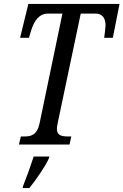

<svg xmlns="http://www.w3.org/2000/svg" viewBox="-20 -734 627 975"><path d="M76 0H333L342 -41H326C292 -41 269 -47 269 -79C269 -87 270 -95 274 -114L390 -665H465C502 -665 516 -639 516 -605C516 -596 511 -555 509 -542H553L587 -714H124L82 -542H127L140 -585C154 -626 177 -665 224 -665H297L181 -108C168 -47 137 -41 102 -41H86ZM97 211 95 221H129C159 185 215 104 229 68L231 61H151C137 105 114 169 97 211Z"/></svg>

Font: Noto Serif ExtraCondensed
Style: Italic
Weight: 400
Width: 2
Italic angle: -12°
Designer: Monotype Design Team
Foundry: Monotype Imaging Inc.
Version: Version 2.014